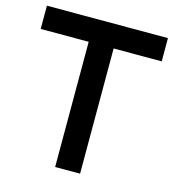

<svg xmlns="http://www.w3.org/2000/svg" viewBox="-111 -844 854 937"><g transform="rotate(15 316.0 -375.0)"><path d="M622 -632.5H379V0H253V-632.5H10.5V-750H622Z"/></g></svg>

Font: Russisch Sans
Style: Bold
Weight: 700
Designer: Michael Sharanda (font) & Cristiano Sobral (main changes)
Foundry: Michael Sharanda
Version: Version 2.00;September 8, 2020;FontCreator 13.0.0.2681 64-bi